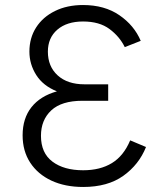

<svg xmlns="http://www.w3.org/2000/svg" viewBox="-20 -732 656 764"><path d="M311 12Q239 12 184.8 -13.2Q130.5 -38.5 100.2 -84.8Q70 -131 70 -193.5Q70 -261 105.2 -305.5Q140.5 -350 206.5 -368.5Q151.5 -390.5 124.2 -433.5Q97 -476.5 97 -526.5Q97 -581 123.8 -622.8Q150.5 -664.5 198.8 -688.2Q247 -712 310.5 -712Q396 -712 455 -671.5Q514 -631 540 -569.5L476.5 -544.5Q456 -586.5 415.8 -616.5Q375.5 -646.5 310.5 -646.5Q246 -646.5 208.2 -614Q170.5 -581.5 170.5 -526.5Q170.5 -467.5 209.5 -432Q248.5 -396.5 316 -396.5H410.5V-331H308Q225 -331 184 -292.8Q143 -254.5 143 -191.5Q143 -123 188.8 -88.8Q234.5 -54.5 311 -54.5Q378.5 -54.5 425.2 -83Q472 -111.5 498 -173.5L561 -147Q533 -77 470.8 -32.5Q408.5 12 311 12Z"/></svg>

Font: Overpass Mono Light
Style: Regular
Weight: 300
Monospace: yes
Designer: Delve Withrington, Dave Bailey
Foundry: Delve Fonts LLC
Version: Version 4.000